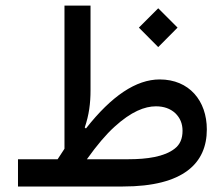

<svg xmlns="http://www.w3.org/2000/svg" viewBox="-20 -678 816 698"><path d="M45.4 -99.1V0H426.8C647.9 0 731.9 -85.4 731.9 -207.5C731.9 -311.5 668 -389.2 560.5 -389.2C475.1 -389.2 385.7 -329.6 292.5 -210.9L288.1 -214.4C303.7 -260.7 309.1 -301.8 309.1 -350.1V-657.7H214.4V-137.2C206.1 -125 197.8 -112.3 189.5 -99.1ZM295.9 -99.1C332.5 -150.4 365.7 -189.5 396.5 -217.3C457 -272.5 506.3 -291.5 546.9 -291.5C575.7 -291.5 599.1 -283.2 617.2 -266.6C634.8 -249.5 643.6 -228.5 643.6 -202.6C643.6 -173.8 634.3 -152.3 615.2 -137.7C577.6 -107.9 513.7 -99.1 446.8 -99.1ZM555.2 -506.8 625.5 -577.6 555.2 -647.9 484.9 -577.6Z"/></svg>

Font: Estedad Medium
Style: Regular
Weight: 500
Designer: Amin Abedi
Version: Version 7.3